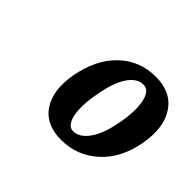

<svg xmlns="http://www.w3.org/2000/svg" viewBox="-92 -846 617 617"><g transform="rotate(45 217.0 -537.5)"><path d="M309 -717Q379 -717 411.5 -668.5Q444 -620 430 -539Q415 -454 362 -406Q309 -358 237 -358Q167 -358 135.5 -405.5Q104 -453 118 -532Q134 -619 185 -668Q236 -717 309 -717ZM299 -671Q270 -671 248 -638.5Q226 -606 215 -542Q207 -500 208.5 -469Q210 -438 219.5 -421.5Q229 -405 245 -405Q273 -405 296.5 -438Q320 -471 331 -535Q342 -594 333.5 -632.5Q325 -671 299 -671Z"/></g></svg>

Font: Vollkorn Medium
Style: Italic
Weight: 500
Italic angle: -11°
Designer: Friedrich Althausen
Foundry: Friedrich Althausen
Version: Version 5.000